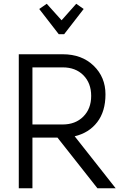

<svg xmlns="http://www.w3.org/2000/svg" viewBox="-20 -1003 636 1023"><path d="M152.8 -339.8H314Q381.8 -339.8 423.8 -381.8Q465.8 -423.8 465.8 -491.9Q465.8 -560.1 424.3 -602.1Q382.8 -644 314 -644H152.8ZM80.1 -713.9H314Q416 -713.9 479 -652.8Q542 -591.8 542 -500.5Q542 -409.2 498 -352.1Q454.1 -294.9 377.9 -276.9L596.2 0H499L286.1 -270H152.8V0H80.1ZM425.8 -955.1 321.8 -820.8H293L189 -955.1L229 -982.9L308.1 -895L386.2 -982.9Z"/></svg>

Font: Arcon-Regular
Style: Regular
Weight: 400
Designer: M. Zarth
Foundry: martin zarth - visuelle & digitale kommunikation
Version: Version 1.131;PS 001.131;hotconv 1.0.70;makeotf.lib2.5.58329